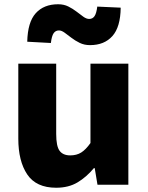

<svg xmlns="http://www.w3.org/2000/svg" viewBox="-20 -868 694 902"><path d="M244 14Q150 14 108 -48.5Q66 -111 66 -217V-569H244V-239Q244 -181 260 -159.5Q276 -138 310 -138Q340 -138 361.5 -151.5Q383 -165 405 -196V-569H583V0H438L425 -78H421Q386 -36 344 -11Q302 14 244 14ZM403 -656Q376 -656 354.5 -666.5Q333 -677 315.5 -690.5Q298 -704 283.5 -714.5Q269 -725 257 -725Q241 -725 232 -712Q223 -699 219 -666L108 -672Q110 -764 148 -806Q186 -848 253 -848Q280 -848 301 -837.5Q322 -827 339.5 -813.5Q357 -800 371.5 -789.5Q386 -779 399 -779Q415 -779 424 -792Q433 -805 437 -837L547 -832Q546 -741 508 -698.5Q470 -656 403 -656Z"/></svg>

Font: Source Han Sans CN Heavy
Style: Regular
Weight: 900
Designer: Ryoko NISHIZUKA 西塚涼子 (kana, bopomofo & ideographs); Paul D. Hunt (Latin, Greek & Cyrillic); Sandoll Communications 산돌커뮤니
Foundry: Adobe
Version: Version 2.000;hotconv 1.0.107;makeotfexe 2.5.65593